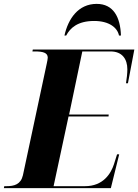

<svg xmlns="http://www.w3.org/2000/svg" viewBox="-54 -969 712 989"><path d="M278 -786H287C307 -824 345 -861 431 -861C509 -861 551 -826 559 -786H569C566 -881 530 -949 444 -949C349 -949 297 -872 278 -786ZM-34 0H517L560 -174H549L533 -123C517 -74 477 -10 384 -10H222L299 -369H505L506 -379H302L370 -704H516C575 -704 602 -665 602 -612C602 -592 599 -564 595 -540H605L638 -714H115L113 -704H126C166 -704 192 -698 192 -672C192 -664 189 -653 187 -642L64 -66C53 -19 19 -10 -20 -10H-32Z"/></svg>

Font: Noto Serif Display SemiCondensed ExtraBold
Style: Italic
Weight: 800
Width: 4
Italic angle: -12°
Designer: Monotype Design Team
Foundry: Monotype Imaging Inc.
Version: Version 2.009